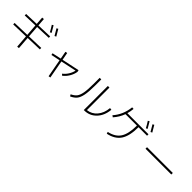

<svg xmlns="http://www.w3.org/2000/svg" viewBox="378 -2508 4243 4243"><g transform="rotate(45 2500.0 -386.5)"><path d="M696 -809 732 -829Q766 -776 820 -679L784 -660Q742 -738 696 -809ZM824 -827 861 -847Q915 -760 951 -694L914 -675Q870 -755 824 -827ZM433 -770 483 -774 497 -589 852 -601 854 -557 501 -544 521 -270 893 -282 894 -237 525 -225 547 70 497 74 474 -223 87 -211 86 -256 471 -268 450 -542 127 -531 126 -576 447 -587Z M1331 -599 1378 -608 1411 -430 1824 -517 1833 -473Q1819 -385 1769.5 -303.5Q1720 -222 1652 -173L1620 -205Q1680 -249 1724 -318.5Q1768 -388 1784 -463L1419 -385L1497 38L1450 46L1372 -375L1162 -331L1153 -375L1364 -420Z M2273 -728H2323V-535Q2323 -342 2301 -233.5Q2279 -125 2234 -70Q2189 -15 2101 26L2076 -16Q2156 -54 2195.5 -103.5Q2235 -153 2254 -252Q2273 -351 2273 -535ZM2578 -24Q2713 -38 2803 -144Q2893 -250 2908 -417L2955 -411Q2938 -216 2823.5 -96Q2709 24 2542 24H2528V-728H2578Z M3244 -9Q3434 -48 3517.5 -176Q3601 -304 3602 -563H3244Q3195 -427 3095 -315L3057 -342Q3215 -521 3242 -774L3289 -771Q3280 -680 3258 -608H3918V-563H3652Q3651 -287 3558 -147.5Q3465 -8 3257 35ZM3696 -809 3732 -829Q3766 -776 3820 -679L3784 -660Q3742 -738 3696 -809ZM3824 -827 3861 -847Q3915 -760 3951 -694L3914 -675Q3870 -755 3824 -827Z M4097 -336V-384H4903V-336Z"/></g></svg>

Font: M PLUS 1p Light
Style: Regular
Weight: 300
Version: Version 1.061